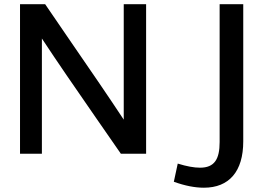

<svg xmlns="http://www.w3.org/2000/svg" viewBox="-20 -731 1270 913"><path d="M179.2 0V-547.9C251.5 -438 334 -318.4 435.5 -171.9C486.3 -99.1 525.9 -41.5 554.7 0H674.8V-710.9H568.4V-162.1C496.1 -271.5 414.1 -391.6 313 -538.1L194.8 -710.9H75.2V0ZM949.7 161.6C1069.3 161.6 1136.7 84.5 1136.7 -58.6V-710.9H1024.4V-55.7C1024.4 25.9 1000 66.4 931.2 66.4C902.8 66.4 867.7 60.1 825.2 46.9L806.6 133.3C858.9 152.3 906.7 161.6 949.7 161.6Z"/></svg>

Font: Ride SemiBold
Style: Regular
Weight: 600
Version: Version 3.000